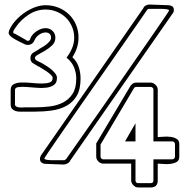

<svg xmlns="http://www.w3.org/2000/svg" viewBox="-20 -724 865 846"><path d="M746 -681Q746 -679 745.5 -674.5Q745 -670 743 -668L287 -13H288Q284 -7 275.5 -3Q267 1 260 1L181 -2Q171 -2 163.5 -7.5Q156 -13 156 -24Q156 -32 161 -40L613 -690H612Q616 -697 623.5 -700.5Q631 -704 639 -704L721 -701Q731 -701 738.5 -696.5Q746 -692 746 -681ZM212 -381Q212 -387 204 -394.5Q196 -402 186 -409Q176 -416 165.5 -422Q155 -428 151 -431Q147 -431 144 -434Q141 -437 138 -439L141 -436L131 -442Q114 -450 114 -467Q114 -484 126.5 -492Q139 -500 152 -507H151Q157 -511 166 -516Q175 -521 184 -528Q193 -535 199 -542.5Q205 -550 205 -558Q205 -569 198.5 -575Q192 -581 181 -581Q166 -581 151.5 -570.5Q137 -560 132 -546V-547Q124 -526 101 -526Q96 -526 86 -530H87Q81 -533 69.5 -538.5Q58 -544 46.5 -550.5Q35 -557 26.5 -564.5Q18 -572 18 -580Q18 -583 20 -589Q29 -611 46.5 -631Q64 -651 86 -666.5Q108 -682 132.5 -691.5Q157 -701 181 -701Q212 -701 238.5 -690Q265 -679 284.5 -660Q304 -641 315 -615Q326 -589 326 -558Q326 -513 299 -472Q319 -453 327 -428.5Q335 -404 335 -378Q335 -330 318 -301.5Q301 -273 272.5 -257.5Q244 -242 207.5 -237Q171 -232 132 -232H88Q78 -232 67.5 -232Q57 -232 48 -235Q39 -238 33 -244.5Q27 -251 27 -265V-327Q27 -346 40.5 -353Q54 -360 75 -360.5Q96 -361 119.5 -358.5Q143 -356 164 -356Q185 -356 198.5 -360.5Q212 -365 212 -381ZM404 -34V-92L554 -344L552 -341Q556 -349 563.5 -354.5Q571 -360 580 -360H644Q655 -360 665 -350.5Q675 -341 675 -330V-120Q684 -120 699.5 -121.5Q715 -123 731 -121Q747 -119 758.5 -112Q770 -105 770 -89V-34Q770 -17 758.5 -10.5Q747 -4 731 -2Q715 0 699.5 -1.5Q684 -3 675 -3V71Q675 102 644 102H588Q577 102 567.5 92Q558 82 558 71V-3H435Q423 -3 413.5 -12.5Q404 -22 404 -34ZM577 -22V71Q577 76 580 79.5Q583 83 588 83H644Q656 83 656 71V-22H739Q744 -22 747.5 -25.5Q751 -29 751 -34V-89Q751 -94 747.5 -97.5Q744 -101 739 -101H656V-330Q656 -335 652 -338Q648 -341 644 -341H580Q574 -341 570 -335L423 -87V-34Q423 -29 426.5 -25.5Q430 -22 435 -22ZM639 -685Q631 -685 628 -680Q622 -671 599 -638Q576 -605 543 -557.5Q510 -510 470 -452.5Q430 -395 389 -336.5Q348 -278 309.5 -222.5Q271 -167 241 -123.5Q211 -80 193 -53.5Q175 -27 175 -26Q177 -21 188.5 -19.5Q200 -18 214 -18Q228 -18 241.5 -18Q255 -18 261 -18Q267 -18 272 -24Q279 -33 301.5 -66Q324 -99 357.5 -146Q391 -193 431 -250.5Q471 -308 511.5 -366.5Q552 -425 590.5 -480.5Q629 -536 659 -579.5Q689 -623 707 -649.5Q725 -676 725 -678Q725 -682 713.5 -683.5Q702 -685 687.5 -685Q673 -685 659 -685Q645 -685 639 -685ZM231 -381Q231 -359 217.5 -349.5Q204 -340 183 -337.5Q162 -335 138.5 -337.5Q115 -340 94 -341Q73 -342 59.5 -340Q46 -338 46 -327V-265Q46 -258 51 -255Q56 -252 63 -251Q70 -250 77.5 -250.5Q85 -251 90 -251H132Q166 -251 199 -255Q232 -259 258 -272.5Q284 -286 300 -311Q316 -336 316 -378Q316 -405 305.5 -429Q295 -453 273 -470Q288 -489 297.5 -511.5Q307 -534 307 -558Q307 -584 297 -607Q287 -630 270 -646.5Q253 -663 230 -672.5Q207 -682 181 -682Q141 -682 106.5 -659.5Q72 -637 50 -605Q48 -603 43 -594.5Q38 -586 38 -584Q38 -576 46 -575L45 -576L96 -547L94 -548Q98 -544 103 -544Q110 -544 114 -553H113Q120 -572 140.5 -586Q161 -600 181 -600Q199 -600 211.5 -588Q224 -576 224 -558Q224 -538 210 -524.5Q196 -511 179 -501Q162 -491 148 -483.5Q134 -476 134 -469Q134 -461 144 -456Q154 -451 160 -448L159 -449Q167 -444 179 -437Q191 -430 202.5 -421Q214 -412 222.5 -401.5Q231 -391 231 -381ZM577 -181V-101H531Z"/></svg>

Font: RonaldsonGothicLicht
Style: Regular
Weight: 400
Designer: Mr. Robertson for MacKellar, Smiths & Jordan Co. Philadelphia
Foundry: CAT-Fonts Peter Wiegel
Version: 1.000